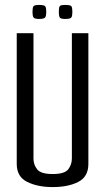

<svg xmlns="http://www.w3.org/2000/svg" viewBox="-20 -755 428 780"><path d="M194 5Q133 5 90.5 -16Q48 -37 48 -89V-620H116V-111Q116 -86 131 -67Q146 -48 194 -48Q243 -48 257.5 -67.5Q272 -87 272 -111V-620H339V-89Q339 -37 298 -16Q257 5 194 5ZM245 -678Q225 -678 222 -685Q219 -692 219 -706Q219 -723 222 -729Q225 -735 245 -735Q267 -735 270.5 -729Q274 -723 274 -706Q274 -692 270.5 -685Q267 -678 245 -678ZM139 -678Q119 -678 115.5 -685Q112 -692 112 -706Q112 -723 115.5 -729Q119 -735 139 -735Q160 -735 164 -729Q168 -723 168 -706Q168 -692 164 -685Q160 -678 139 -678Z"/></svg>

Font: Smooch Sans Medium
Style: Regular
Weight: 500
Designer: Robert E. Leuschke
Foundry: Robert E. Leuschke
Version: Version 1.010; ttfautohint (v1.8.3)